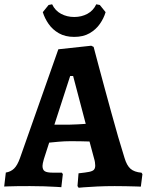

<svg xmlns="http://www.w3.org/2000/svg" viewBox="-30 -866 684 894"><path d="M336.1 8.2 330.8 0.3 335.7 -59Q368.9 -62.5 385.2 -65.8Q401.5 -69.1 407.5 -75.9Q413.4 -82.7 413.4 -95.2Q413.4 -102 412.1 -110.7Q410.8 -119.3 407.6 -129.7L386.8 -207.1Q367.9 -208.1 340.3 -208.3Q312.8 -208.5 294.9 -208.5Q271.4 -208.5 244.4 -206.2Q217.4 -203.9 199 -201.9L174.2 -125Q167.9 -102.9 167.9 -93.6Q167.9 -75.7 178.3 -68.9Q188.8 -62.1 214.8 -62.1H257.8L262.6 -55.4L255.6 5.6Q255.6 5.6 232.4 4.1Q209.1 2.5 175.6 1.5Q142 0.5 109.9 0.5Q82.7 0.5 55 0.7Q27.2 1 8.4 1.8Q-10.5 2.5 -10.5 2.5L-2.9 -62.5Q20.5 -66.4 35.7 -81.3Q50.9 -96.1 62.9 -129.6L241.6 -636.5L394.8 -653.1L406 -647.6Q406 -647.6 412.7 -621.9Q419.5 -596.1 431.2 -552.4Q442.9 -508.6 457.7 -454Q472.6 -399.4 488.5 -341.4Q504.4 -283.4 520.2 -228.7Q536.1 -174 549.7 -131Q560.3 -95.4 577.7 -80.2Q595 -64.9 629 -61.8L633.2 -55.1L625.8 3Q625.8 3 604.3 2.2Q582.7 1.5 554.3 1Q526 0.5 504 0.5Q461.9 0.5 423.2 2.3Q384.4 4.1 360.2 6.1Q336.1 8.2 336.1 8.2ZM223.3 -285.6H294.6Q310.6 -285.6 332.3 -287Q354 -288.3 369.2 -289.3L310.5 -512H296.7ZM315.5 -694.2Q273.8 -694.2 244.1 -711.2Q214.5 -728.2 196.3 -754.5Q178.1 -780.8 169.3 -809.4L196.2 -842.8L212.7 -846Q226.6 -816.5 254.2 -801.7Q281.8 -786.9 315.5 -786.9Q349.7 -786.9 377.1 -801.7Q404.4 -816.5 418.3 -846L434.8 -842.8L461.7 -809.4Q453.3 -780.8 434.9 -754.5Q416.5 -728.2 387.1 -711.2Q357.7 -694.2 315.5 -694.2Z"/></svg>

Font: Alegreya
Style: Regular
Weight: 400
Designer: Juan Pablo del Peral
Foundry: Huerta Tipografica
Version: Version 2.009